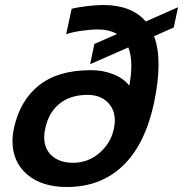

<svg xmlns="http://www.w3.org/2000/svg" viewBox="-20 -734 733 769"><path d="M30 -169Q30 -194 36 -221Q60 -332 136.5 -392.5Q213 -453 344 -453Q392 -453 433 -437Q474 -421 498 -391Q506 -436 506 -471Q506 -513 494 -544L341 -477L358 -558L449 -598Q416 -616 372 -616Q343 -616 305 -610.5Q267 -605 245 -597L267 -699Q291 -705 329 -709.5Q367 -714 393 -714Q507 -714 564 -648L693 -705L676 -624L597 -589Q615 -543 615 -474Q615 -409 597 -322Q561 -155 472 -70Q383 15 248 15Q147 15 88.5 -35.5Q30 -86 30 -169ZM436 -218Q440 -240 440 -250Q440 -297 410 -325.5Q380 -354 331 -354Q261 -354 217.5 -318Q174 -282 161 -218Q157 -202 157 -185Q157 -137 188.5 -109.5Q220 -82 273 -82Q333 -82 378.5 -121.5Q424 -161 436 -218Z"/></svg>

Font: Prompt Medium
Style: Italic
Weight: 500
Italic angle: -12°
Designer: Katatrad Team
Foundry: CadsonDemak
Version: Version 1.001